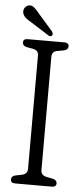

<svg xmlns="http://www.w3.org/2000/svg" viewBox="-59 -896 398 928"><g transform="rotate(5 140.0 -432.0)"><path d="M172.5 -76Q172.5 -50.5 200 -44.5L231 -38.5Q251 -33 251 -18Q251 0 229 0H51.5Q29.5 0 29.5 -18Q29.5 -33.5 49 -38.5L79.5 -44.5Q107.5 -50.5 107.5 -76V-625Q107.5 -649.5 83.5 -655L49 -661.5Q29.5 -666.5 29.5 -682Q29.5 -700 51.5 -700H229Q251 -700 251 -682Q251 -666.5 231 -661.5L196 -655Q172.5 -650 172.5 -625ZM95.5 -826.5 164.5 -748Q167 -743 169 -738Q171 -733 167.5 -728.5Q161 -720.5 150.5 -726L60.5 -783Q44.5 -792 34 -800.8Q23.5 -809.5 19.5 -822Q16 -834.5 21.2 -845.8Q26.5 -857 39 -862Q54.5 -867 67.2 -856.8Q80 -846.5 95.5 -826.5Z"/></g></svg>

Font: Fraunces 144pt SuperSoft Light
Style: Regular
Weight: 300
Version: Version 1.000;[0bf87f6ff]